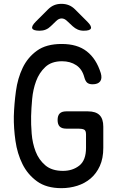

<svg xmlns="http://www.w3.org/2000/svg" viewBox="-20 -970 640 1000"><path d="M428 -270Q428 -290 418 -295Q408 -300 388 -300H325Q302 -300 291 -311Q280 -322 280 -345Q280 -368 291 -379Q302 -390 325 -390H438Q479 -390 498.5 -370.5Q518 -351 518 -310V-200Q518 -145 500 -105.5Q482 -66 452 -40.5Q422 -15 382.5 -2.5Q343 10 300 10Q222 10 173 -25.5Q124 -61 97 -115.5Q70 -170 60.5 -236.5Q51 -303 52 -365Q54 -429 63 -495.5Q72 -562 98 -616.5Q124 -671 172.5 -706Q221 -741 301 -741Q342 -741 374.5 -731.5Q407 -722 432 -702.5Q457 -683 475 -655Q493 -627 505 -589Q513 -561 501.5 -546Q490 -531 462 -531Q445 -531 435 -538.5Q425 -546 419 -568Q408 -610 377 -630.5Q346 -651 303 -651Q248 -651 216 -621Q184 -591 168 -547.5Q152 -504 147.5 -454.5Q143 -405 142 -365Q141 -324 145 -274Q149 -224 165.5 -181Q182 -138 216 -109Q250 -80 308 -80Q358 -80 393 -107.5Q428 -135 428 -200ZM187 -810Q153 -810 148 -822Q143 -834 167 -858L230 -921Q245 -936 262 -943Q279 -950 300 -950Q321 -950 338.5 -943Q356 -936 371 -921L435 -857Q458 -834 453.5 -822Q449 -810 416 -810Q399 -810 385 -816Q371 -822 359 -833L330 -860Q316 -874 301 -874Q286 -874 272 -860L245 -834Q233 -822 218.5 -816Q204 -810 187 -810Z"/></svg>

Font: Maple Mono NL
Style: Regular
Weight: 400
Monospace: yes
Designer: subframe7536
Version: Version 7.000